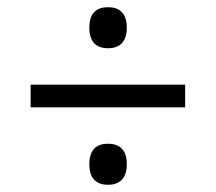

<svg xmlns="http://www.w3.org/2000/svg" viewBox="-20 -624 599 533"><path d="M280 -490C309 -490 332 -505 332 -547C332 -590 309 -604 280 -604C250 -604 228 -590 228 -547C228 -505 250 -490 280 -490ZM65 -326H494V-389H65ZM280 -111C309 -111 332 -126 332 -168C332 -211 309 -225 280 -225C250 -225 228 -211 228 -168C228 -126 250 -111 280 -111Z"/></svg>

Font: Noto Serif Vithkuqi Medium
Style: Regular
Weight: 500
Version: Version 1.005